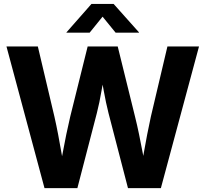

<svg xmlns="http://www.w3.org/2000/svg" viewBox="-20 -966 1055 986"><path d="M208.5 0 13.2 -727.5H174.3L259.3 -367.7Q269.5 -322.8 278.6 -275.1Q287.6 -227.5 295.9 -179.7Q304.2 -131.8 312.5 -85.4H283.7Q293 -131.8 301.8 -179.7Q310.5 -227.5 320.3 -275.1Q330.1 -322.8 340.8 -367.7L430.2 -727.5H584.5L673.3 -367.7Q684.6 -322.8 694.3 -275.1Q704.1 -227.5 713.1 -179.7Q722.2 -131.8 731 -85.4H701.7Q710 -131.8 718.3 -179.7Q726.6 -227.5 735.8 -275.1Q745.1 -322.8 754.9 -367.7L839.8 -727.5H1002L806.2 0H637.2L537.1 -385.7Q523.9 -437.5 512.9 -499.3Q502 -561 487.8 -631.8H526.9Q511.7 -562 501.5 -500.7Q491.2 -439.5 477.5 -385.7L377.4 0ZM440.4 -798.3H321.3V-799.8L449.7 -945.8H563.5L693.8 -799.8V-798.3H573.7L506.8 -880.4Z"/></svg>

Font: Inter 24pt
Style: Bold
Weight: 700
Designer: Rasmus Andersson
Foundry: rsms
Version: Version 4.001;git-66647c0bb